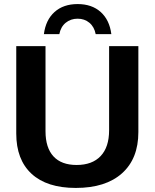

<svg xmlns="http://www.w3.org/2000/svg" viewBox="-20 -915 762 945"><path d="M353 10Q211 10 135.5 -59.5Q60 -129 60 -258V-688H204V-269Q204 -188 243 -145.5Q282 -103 357 -103Q434 -103 475.5 -147Q517 -191 517 -274V-688H661V-265Q661 -134 580.5 -62Q500 10 353 10ZM272 -747H196Q205 -817 248.5 -856Q292 -895 362 -895Q432 -895 475.5 -856Q519 -817 528 -747H451Q444 -783 420 -803Q396 -823 362 -823Q328 -823 303.5 -803Q279 -783 272 -747Z"/></svg>

Font: Libra Sans
Style: Bold
Weight: 700
Foundry: Context Ltd
Version: Version 1.000